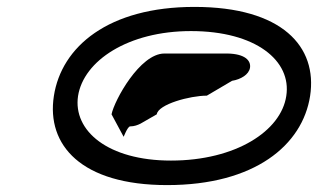

<svg xmlns="http://www.w3.org/2000/svg" viewBox="-20 -732 921 556"><path d="M136 -454C114 -312 215 -196 464 -196C718 -196 856 -312 878 -454C900 -597 797 -712 543 -712C294 -712 158 -597 136 -454ZM206 -454C222 -556 351 -642 533 -642C721 -642 825 -556 809 -454C794 -353 663 -267 475 -267C293 -267 191 -353 206 -454ZM303 -401 338 -336C337 -332 349 -366 357 -366C369 -366 379 -370 387 -374L434 -401C438 -430 530 -455 579 -455L652 -498C677 -502 701 -516 704 -536C707 -557 689 -576 639 -577H456C385 -577 311 -441 303 -401Z"/></svg>

Font: Ampere
Style: SCUltExtIta
Weight: 400
Version: Version 1